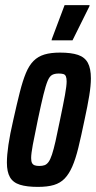

<svg xmlns="http://www.w3.org/2000/svg" viewBox="-20 -724 376 752"><path d="M128 8Q85 8 58 -0.5Q31 -9 19 -30Q7 -51 7 -87Q7 -116 13 -157Q19 -198 32 -254Q46 -317 57.5 -362.5Q69 -408 81.5 -438Q94 -468 111.5 -485.5Q129 -503 154 -510.5Q179 -518 215 -518Q259 -518 285.5 -509Q312 -500 324 -478Q336 -456 336 -417Q336 -389 329.5 -349Q323 -309 311 -254Q298 -191 287 -146Q276 -101 263 -71.5Q250 -42 233 -24.5Q216 -7 191 0.5Q166 8 128 8ZM134 -74Q146 -74 154.5 -77Q163 -80 170 -89.5Q177 -99 183.5 -118.5Q190 -138 197.5 -171Q205 -204 215 -254Q228 -316 234.5 -352Q241 -388 241 -405Q241 -418 238 -425Q235 -432 228 -434Q221 -436 210 -436Q194 -436 184 -430.5Q174 -425 166.5 -407Q159 -389 150 -352.5Q141 -316 128 -254Q115 -192 108.5 -157Q102 -122 102 -105Q102 -92 105.5 -85.5Q109 -79 116 -76.5Q123 -74 134 -74ZM182 -566 183 -571 233 -704H331L330 -699L264 -566Z"/></svg>

Font: Saira UltraCondensed
Style: Bold Italic
Weight: 700
Width: 1
Italic angle: -12°
Designer: Hector Gatti with collaboration of the Omnibus-Type team
Foundry: Omnibus-Type
Version: Version 1.101